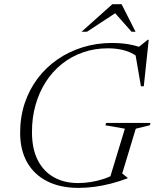

<svg xmlns="http://www.w3.org/2000/svg" viewBox="-20 -904 752 934"><path d="M360 -13.5Q389.5 -13.5 421.5 -18.5Q453.5 -23.5 484.8 -33.8Q516 -44 542 -60.5L510.5 -25L587.5 -278L492.5 -294.5L496.5 -306H712.5L708.5 -294.5L640.5 -278L574.5 -60L601 -39L600 -36.5Q562 -22 522 -11.5Q482 -1 441.8 4.5Q401.5 10 361.5 10Q273.5 10 210 -22Q146.5 -54 112.2 -114Q78 -174 78 -258Q78 -335 100.2 -401.8Q122.5 -468.5 163.2 -522.5Q204 -576.5 259.8 -615Q315.5 -653.5 382.8 -674.2Q450 -695 525 -695Q554.5 -695 580.2 -692.2Q606 -689.5 630.8 -683.5Q655.5 -677.5 680 -668L646.5 -668.5L698.5 -710.5H703.5L679.5 -484.5H665.5L637.5 -647L667.5 -614Q631.5 -644.5 592.5 -656.8Q553.5 -669 505.5 -669Q440 -669 383.5 -649.2Q327 -629.5 281.2 -593Q235.5 -556.5 203 -506Q170.5 -455.5 153 -393.8Q135.5 -332 135.5 -262Q135.5 -180.5 163.5 -125.2Q191.5 -70 242 -41.8Q292.5 -13.5 360 -13.5ZM376.5 -749.5 526.5 -883.5H571.5L639.5 -749.5H620L533 -848H553L403 -749.5Z"/></svg>

Font: Newsreader 36pt Light
Style: Italic
Weight: 300
Italic angle: -17°
Designer: Hugues Gentile
Foundry: Production Type
Version: Version 1.003